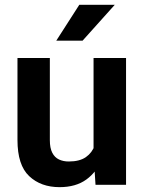

<svg xmlns="http://www.w3.org/2000/svg" viewBox="-20 -770 599 800"><path d="M369.8 -125.9V-528.3H505.2V0H378ZM386 -234.9 426.9 -235.8Q426.9 -165.2 405.4 -109.6Q383.9 -54 339.9 -22.1Q296 9.8 228.2 9.8Q150.3 9.8 101.6 -36.1Q52.8 -82 52.8 -186.9V-528.3H187.7V-185.9Q187.7 -153.2 197.8 -133.5Q207.9 -113.9 225.8 -105.5Q243.8 -97.1 266.4 -97.1Q311.7 -97.1 337.8 -115.3Q363.9 -133.6 375 -164.8Q386 -196.1 386 -234.9ZM214.5 -600.6 310.4 -750H458.2L324.1 -600.6Z"/></svg>

Font: Vazirmatn
Style: Regular
Weight: 400
Designer: Saber Rastikerdar
Foundry: Saber Rastikerdar
Version: Version 33.003;September 2, 2022;FontCreator 14.0.0.2862 64-